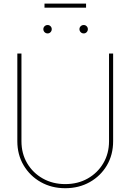

<svg xmlns="http://www.w3.org/2000/svg" viewBox="-20 -1020 713 1049"><path d="M336.4 8.3Q262.2 8.3 202.9 -25.1Q143.6 -58.6 109.1 -116.7Q74.7 -174.8 74.7 -248.5V-727.5H97.2V-248.5Q97.2 -181.2 128.4 -128.2Q159.7 -75.2 213.9 -44.7Q268.1 -14.2 336.4 -14.2Q405.3 -14.2 459.2 -44.7Q513.2 -75.2 544.4 -128.2Q575.7 -181.2 575.7 -248.5V-727.5H598.1V-248.5Q598.1 -174.3 564 -116.5Q529.8 -58.6 470.5 -25.1Q411.1 8.3 336.4 8.3ZM437.5 -837.4Q427.7 -837.4 420.9 -844.2Q414.1 -851.1 414.1 -860.8Q414.1 -870.1 420.9 -876.7Q427.7 -883.3 437.5 -883.3Q446.8 -883.3 453.4 -876.7Q460 -870.1 460 -860.8Q460 -851.1 453.4 -844.2Q446.8 -837.4 437.5 -837.4ZM240.2 -837.4Q230.5 -837.4 223.6 -844.2Q216.8 -851.1 216.8 -860.8Q216.8 -870.1 223.6 -876.7Q230.5 -883.3 240.2 -883.3Q249.5 -883.3 256.1 -876.7Q262.7 -870.1 262.7 -860.8Q262.7 -851.1 256.1 -844.2Q249.5 -837.4 240.2 -837.4ZM450.2 -1000.5V-978H223.1V-1000.5Z"/></svg>

Font: Inter 28pt Thin
Style: Regular
Weight: 250
Designer: Rasmus Andersson
Foundry: rsms
Version: Version 4.001;git-66647c0bb